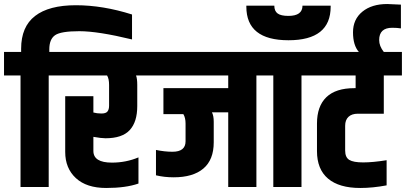

<svg xmlns="http://www.w3.org/2000/svg" viewBox="-60 -929 2017 954"><path d="M45 -671V-687Q45 -796 114 -849.5Q183 -903 317 -903Q451 -903 596 -857V-733Q427 -774 334.5 -774Q242 -774 213.5 -754Q185 -734 185 -684V-671H264V-554H182V0H42V-554H-40V-671Z M464 -242Q444 -242 404 -249V-179Q404 -121 496 -121Q566 -121 628 -147V-17Q565 5 467.5 5Q370 5 317 -44Q264 -93 264 -174V-451H404V-370Q422 -365 444 -365Q466 -365 474 -375Q482 -385 482 -404V-507Q482 -538 472 -554H184V-671H701V-554H616Q622 -538 622 -507V-402Q622 -323 584.5 -282.5Q547 -242 464 -242Z M862 -315Q862 -344 851 -362H752V-491H1074V-554H622V-671H1295V-554H1214V0H1074V-371H993Q1002 -354 1002 -324V-222Q1002 -135 950.5 -91.5Q899 -48 803 -48Q756 -48 715 -58V-184Q758 -175 797 -175Q862 -175 862 -227Z M1443 -901H1583V-896Q1583 -729 1373.5 -729Q1164 -729 1164 -896V-901H1303Q1303 -874 1319.5 -862Q1336 -850 1373 -850Q1443 -850 1443 -901ZM1298 -554H1216V-671H1520V-554H1438V0H1298Z M1655 -304V-181Q1655 -147 1675.5 -134.5Q1696 -122 1744.5 -122Q1793 -122 1861 -133V-8Q1792 5 1730 5Q1625 5 1570 -41.5Q1515 -88 1515 -178V-315Q1515 -401 1561.5 -446Q1608 -491 1701 -491H1707V-554H1440V-671H1937V-554H1847V-364H1718Q1688 -364 1671.5 -348.5Q1655 -333 1655 -304Z M1889 -791Q1824 -791 1824 -730Q1824 -700 1847 -671H1723Q1694 -704 1694 -768.5Q1694 -833 1740.5 -871Q1787 -909 1864 -909L1932 -906V-788Q1913 -791 1889 -791Z"/></svg>

Font: Khand
Style: Bold
Weight: 700
Designer: Devanagari: Sanchit Sawaria, Jyotish Sonowal; Latin: Satya Rajpurohit
Foundry: Indian Type Foundry
Version: Version 1.101;PS 1.0;hotconv 1.0.78;makeotf.lib2.5.61930; tt